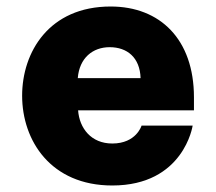

<svg xmlns="http://www.w3.org/2000/svg" viewBox="-20 -560 664 590"><path d="M325 10C545 10 572 -174 572 -174H415C415 -174 399 -119 325 -119C260 -119 224 -166 220 -221H576V-261C576 -439 472 -540 320 -540C131 -540 48 -400 48 -266C48 -128 136 10 325 10ZM219 -320C224 -382 265 -415 317 -415C371 -415 410 -383 412 -320Z"/></svg>

Font: Be Vietnam Pro ExtraBold
Style: Regular
Weight: 800
Designer: Lam Bao, Tony Le, Vietanh Nguyen
Foundry: Yellow Type Foundry
Version: Version 1.002